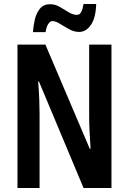

<svg xmlns="http://www.w3.org/2000/svg" viewBox="-20 -936 642 956"><path d="M535 0H396L174 -530H170Q174 -481 175.5 -441.5Q177 -402 177 -371V0H67V-714H206L427 -195H431Q428 -243 426 -281.5Q424 -320 424 -350V-714H535ZM144 -776Q146 -807 153.5 -839Q161 -871 179 -893Q197 -915 229 -915Q255 -915 278 -901.5Q301 -888 322 -875Q343 -862 363 -862Q377 -862 384.5 -876.5Q392 -891 396 -916H459Q457 -848 433 -812.5Q409 -777 374 -777Q349 -777 324.5 -790.5Q300 -804 278.5 -817.5Q257 -831 241 -831Q230 -831 220.5 -817Q211 -803 207 -776Z"/></svg>

Font: Noto Sans Devanagari UI ExtraCondensed SemiBold
Style: Regular
Weight: 600
Width: 2
Designer: Jelle Bosma - Monotype Design Team
Foundry: Monotype Imaging Inc.
Version: Version 2.004; ttfautohint (v1.8.4.7-5d5b)